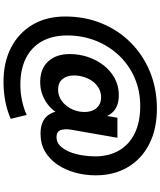

<svg xmlns="http://www.w3.org/2000/svg" viewBox="70 -768 914 1094"><g transform="rotate(90 527.0 -221.0)"><path d="M446 216Q334 216 250.5 172.5Q167 129 120.5 50Q74 -29 74 -136Q74 -248 113 -343Q152 -438 222.5 -508.5Q293 -579 389 -618.5Q485 -658 599 -658Q716 -658 801.5 -614Q887 -570 933 -491.5Q979 -413 979 -310Q979 -248 963.5 -192Q948 -136 918 -91.5Q888 -47 844 -21Q800 5 742 5Q671 5 638.5 -35.5Q606 -76 615 -142L618 -174L638 -118Q614 -61 562 -27Q510 7 447 7Q372 7 330 -38.5Q288 -84 288 -161Q288 -216 305 -266Q322 -316 353 -355.5Q384 -395 427 -418Q470 -441 522 -441Q579 -441 612 -413Q645 -385 652 -332L631 -317L651 -433H765L719 -169Q713 -132 721.5 -109Q730 -86 761 -86Q790 -86 810.5 -106Q831 -126 844.5 -158.5Q858 -191 864.5 -229.5Q871 -268 871 -305Q871 -385 837 -443Q803 -501 739 -532Q675 -563 585 -563Q497 -563 423.5 -531Q350 -499 296 -442Q242 -385 212 -309.5Q182 -234 182 -147Q182 -63 215.5 -3Q249 57 312 88.5Q375 120 462 120Q508 120 553 110.5Q598 101 635 84L657 175Q609 196 556 206Q503 216 446 216ZM491 -95Q525 -95 553 -114.5Q581 -134 598.5 -166.5Q616 -199 618 -239Q619 -268 610 -290.5Q601 -313 582 -326.5Q563 -340 534 -340Q506 -340 483 -327Q460 -314 444 -292.5Q428 -271 419 -243Q410 -215 410 -185Q410 -145 430.5 -120Q451 -95 491 -95Z"/></g></svg>

Font: DM Sans 20pt ExtraBold
Style: Regular
Weight: 800
Version: Version 4.004;gftools[0.9.30]